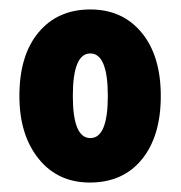

<svg xmlns="http://www.w3.org/2000/svg" viewBox="-20 -742 382 406"><path d="M170 -356Q102 -356 61.5 -406.5Q21 -457 21 -539Q21 -625 61.5 -673.5Q102 -722 171 -722Q239 -722 279.5 -673Q320 -624 320 -539Q320 -454 280 -405Q240 -356 170 -356ZM171 -450Q208 -450 208 -539Q208 -629 171 -629Q134 -629 134 -539Q134 -450 171 -450Z"/></svg>

Font: Noto Sans UI CondBlack
Style: Regular
Weight: 900
Width: 3
Designer: Monotype Design Team
Foundry: Monotype Imaging Inc.
Version: Version 1.001